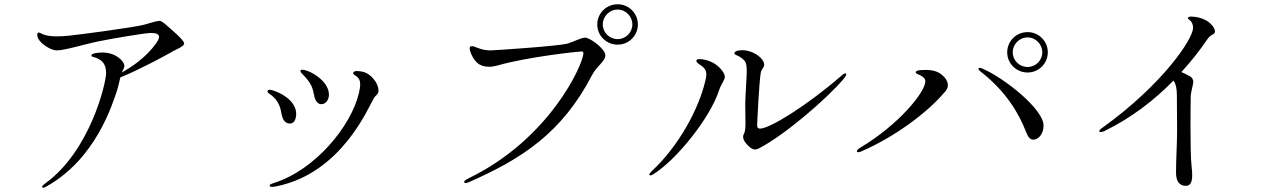

<svg xmlns="http://www.w3.org/2000/svg" viewBox="-20 -852 6040 903"><path d="M753 -742C743 -750 736 -754 731 -754C718 -754 675 -741 659 -736C616 -724 348 -688 302 -684C283 -682 265 -681 248 -681C225 -681 206 -683 190 -688C176 -692 168 -699 162 -699C158 -699 155 -695 155 -688C155 -684 156 -678 160 -670C173 -645 219 -615 247 -615C285 -615 381 -645 446 -658C504 -670 662 -697 690 -697C716 -697 728 -691 728 -678C728 -671 723 -661 715 -649C666 -581 601 -538 553 -511C558 -523 565 -533 565 -542C565 -563 526 -605 462 -605C438 -605 410 -601 410 -591C410 -588 413 -586 416 -585C456 -575 479 -555 479 -509C479 -461 404 -141 191 12C185 17 178 22 178 26C178 29 180 31 184 31C187 31 191 29 198 25C431 -104 509 -364 529 -422C538 -449 540 -466 546 -488C634 -523 766 -595 783 -605C802 -617 827 -626 839 -636C844 -640 846 -644 846 -648C846 -663 787 -713 753 -742Z M1491 -362C1512 -362 1527 -382 1527 -407C1527 -473 1434 -524 1401 -524C1396 -524 1393 -522 1393 -518C1393 -513 1398 -508 1402 -504C1446 -460 1451 -436 1457 -405C1462 -377 1475 -362 1491 -362ZM1259 27C1263 27 1273 26 1281 24C1587 -38 1713 -348 1738 -390C1746 -404 1760 -407 1760 -426C1760 -463 1723 -504 1692 -513C1677 -517 1664 -518 1657 -518C1649 -518 1641 -514 1641 -507C1641 -502 1649 -499 1658 -492C1669 -483 1674 -472 1674 -456C1674 -444 1672 -431 1668 -414C1631 -258 1462 -52 1267 9C1252 14 1248 17 1248 21C1248 24 1252 27 1259 27ZM1344 -271C1366 -271 1373 -297 1373 -316C1373 -393 1264 -430 1249 -430C1240 -430 1238 -425 1238 -422C1238 -418 1242 -414 1248 -410C1299 -376 1300 -332 1305 -312C1312 -282 1325 -271 1344 -271Z M2885 -642C2937 -642 2980 -684 2980 -737C2980 -789 2938 -832 2885 -832C2832 -832 2789 -790 2789 -737C2789 -684 2832 -642 2885 -642ZM2885 -668C2846 -668 2815 -699 2815 -737C2815 -775 2846 -807 2885 -807C2923 -807 2954 -775 2954 -737C2954 -699 2923 -668 2885 -668ZM2170 9C2174 9 2180 7 2187 4C2436 -106 2623 -227 2764 -498C2789 -545 2827 -563 2827 -592C2827 -622 2755 -675 2732 -675C2713 -675 2677 -655 2649 -647C2606 -635 2302 -615 2288 -615C2269 -615 2251 -617 2223 -628C2214 -632 2206 -635 2199 -635C2196 -635 2189 -634 2189 -625C2189 -608 2206 -572 2226 -555C2238 -545 2256 -538 2280 -538C2292 -538 2305 -540 2320 -544C2462 -585 2702 -610 2714 -610C2719 -610 2724 -609 2724 -601C2721 -546 2564 -197 2183 -13C2167 -5 2163 0 2163 4C2163 7 2166 9 2170 9Z M3531 -149C3536 -149 3541 -150 3547 -153C3669 -215 3869 -388 3946 -479C3956 -490 3960 -498 3960 -502C3960 -505 3958 -507 3955 -507C3952 -507 3946 -504 3935 -494C3777 -357 3601 -247 3554 -247C3546 -247 3541 -252 3541 -261C3541 -273 3550 -465 3558 -510C3562 -530 3574 -533 3574 -547C3574 -580 3519 -616 3472 -616C3448 -616 3434 -610 3434 -601C3434 -591 3457 -594 3482 -566C3489 -558 3492 -542 3492 -518C3492 -488 3488 -448 3486 -395C3485 -380 3485 -366 3485 -352C3485 -324 3486 -298 3486 -277C3486 -252 3485 -233 3479 -223C3476 -218 3475 -214 3475 -209C3475 -190 3492 -173 3501 -165C3508 -158 3518 -149 3531 -149ZM3039 -27C3042 -27 3047 -29 3052 -32C3164 -102 3320 -299 3361 -425C3371 -457 3389 -475 3389 -491C3389 -512 3359 -543 3335 -556C3311 -569 3287 -574 3271 -574C3264 -574 3255 -573 3255 -566C3255 -560 3263 -553 3274 -546C3295 -533 3302 -519 3302 -502C3302 -492 3300 -482 3297 -471C3267 -341 3172 -164 3045 -47C3039 -41 3034 -35 3034 -31C3034 -28 3036 -27 3039 -27Z M4813 -511C4865 -511 4908 -553 4908 -606C4908 -658 4866 -701 4813 -701C4760 -701 4717 -659 4717 -606C4717 -553 4760 -511 4813 -511ZM4813 -537C4774 -537 4743 -568 4743 -606C4743 -644 4774 -676 4813 -676C4851 -676 4882 -644 4882 -606C4882 -568 4851 -537 4813 -537ZM4840 -195C4862 -195 4888 -220 4888 -262C4888 -339 4701 -487 4599 -530C4595 -532 4591 -533 4588 -533C4584 -533 4582 -531 4582 -528C4582 -524 4586 -520 4591 -516C4712 -423 4773 -315 4803 -238C4815 -207 4824 -195 4840 -195ZM4017 -136C4021 -136 4026 -138 4031 -140C4186 -207 4346 -324 4429 -426C4435 -434 4438 -443 4438 -451C4438 -469 4427 -487 4406 -503C4384 -520 4357 -523 4336 -523C4318 -523 4287 -523 4287 -512C4287 -505 4298 -503 4310 -497C4322 -491 4332 -482 4332 -470C4332 -419 4207 -265 4025 -157C4012 -149 4010 -144 4010 -140C4010 -137 4014 -136 4017 -136Z M5651 -757C5628 -769 5603 -774 5582 -774C5573 -774 5567 -772 5567 -766C5567 -762 5573 -761 5581 -752C5588 -744 5591 -733 5591 -721C5591 -668 5447 -455 5170 -255C5158 -247 5150 -240 5150 -235C5150 -232 5153 -231 5158 -231C5162 -231 5169 -233 5177 -237C5299 -297 5406 -378 5499 -473C5512 -456 5515 -429 5515 -402C5515 -353 5516 -297 5516 -238C5516 -175 5511 -108 5511 -40C5511 -1 5526 22 5557 22C5580 22 5587 2 5587 -28C5587 -41 5586 -55 5584 -71C5580 -105 5579 -188 5579 -262C5579 -328 5580 -378 5580 -394C5580 -420 5592 -452 5592 -467C5592 -478 5587 -487 5577 -493C5565 -500 5550 -507 5536 -513C5581 -562 5623 -615 5661 -671C5676 -693 5694 -687 5694 -705C5694 -723 5670 -747 5651 -757Z"/></svg>

Font: Shippori Mincho OTF
Style: Regular
Weight: 400
Designer: FONTDASU
Foundry: FONTDASU / Google Inc. / but / Adobe
Version: Version 3.300;hotconv 1.0.109;makeotfexe 2.5.65596